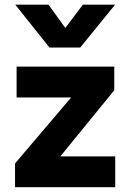

<svg xmlns="http://www.w3.org/2000/svg" viewBox="-20 -784 546 804"><path d="M43 0V-99.5L278 -376H49.5V-505H458.5V-406L232.5 -129H462.5V0ZM187 -585 44 -764.5H183L253.5 -667L327 -764.5H462L316 -585Z"/></svg>

Font: Geologica Cursive SemiBold
Style: Regular
Weight: 600
Designer: Sindre Bremnes, Frode Helland
Foundry: Monokrom Skriftforlag AS
Version: Version 1.010;gftools[0.9.28]